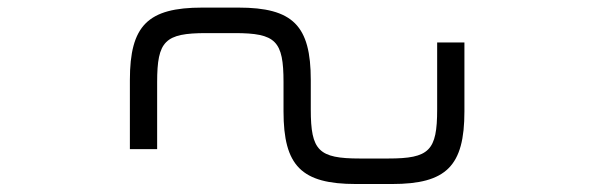

<svg xmlns="http://www.w3.org/2000/svg" viewBox="-20 -596 1526 493"><path d="M708 -385V-310C708 -170 754 -123.5 894 -123.5H986.5C1126.5 -123.5 1172.5 -170 1172.5 -310V-487H1102.5V-315C1102.5 -209 1082.5 -189 977 -189H904C798 -189 778 -209 778 -315V-390.5C778 -530.5 732 -576.5 592 -576.5H499.5C359.5 -576.5 313.5 -530.5 313.5 -390.5V-213H383.5V-385C383.5 -491 403.5 -511 509.5 -511H582.5C688.5 -511 708 -491 708 -385Z"/></svg>

Font: Melete Light
Style: Regular
Weight: 300
Width: 6
Designer: Sora Sagano
Foundry: DOT COLON
Version: Version 0.200;FEAKit 1.0